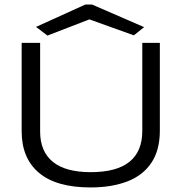

<svg xmlns="http://www.w3.org/2000/svg" viewBox="-20 -811 790 842"><path d="M377 11Q227 11 151 -53Q75 -117 75 -235V-623H156V-234Q156 -147 211.5 -101.5Q267 -56 378 -56Q604 -56 604 -237V-623H681V-238Q681 -152 643.5 -96.5Q606 -41 537.5 -15Q469 11 377 11ZM188 -655 138 -693 354 -791H384L612 -692L567 -656L372 -726Z"/></svg>

Font: Inconsolata ExtraExpanded Thin
Style: Regular
Weight: 100
Width: 8
Monospace: yes
Designer: Raph Levien, Cyreal, Brenton Simpson
Foundry: Raph Levien, Cyreal, Google
Version: Version 3.100; ttfautohint (v1.8.4.7-5d5b)